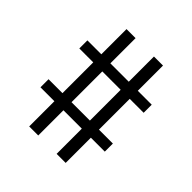

<svg xmlns="http://www.w3.org/2000/svg" viewBox="-188 -855 975 975"><g transform="rotate(45 300.0 -367.5)"><path d="M169 -18V-199H69V-257H169V-478H69V-536H169V-717H234V-536H366V-717H431V-536H531V-478H431V-257H531V-199H431V-18H366V-199H234V-18ZM234 -257H366V-478H234Z"/></g></svg>

Font: Iosevka Curly Slab LtEx
Style: Regular
Weight: 300
Width: 7
Monospace: yes
Designer: Belleve Invis
Foundry: Belleve Invis
Version: Version 11.1.0; ttfautohint (v1.8.3)